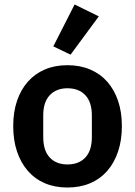

<svg xmlns="http://www.w3.org/2000/svg" viewBox="-20 -825 603 857"><path d="M281 12Q225 12 180.5 -7Q136 -26 104.5 -62Q73 -98 56 -148.5Q39 -199 39 -262Q39 -325 56 -375Q73 -425 104.5 -460.5Q136 -496 180.5 -515Q225 -534 281 -534Q337 -534 382 -515Q427 -496 458.5 -460.5Q490 -425 507 -375Q524 -325 524 -262Q524 -199 507 -148.5Q490 -98 458.5 -62Q427 -26 382 -7Q337 12 281 12ZM281 -91Q332 -91 361 -122Q390 -153 390 -213V-310Q390 -369 361 -400Q332 -431 281 -431Q231 -431 202 -400Q173 -369 173 -310V-213Q173 -153 202 -122Q231 -91 281 -91ZM295 -581 218 -618 313 -805 421 -752Z"/></svg>

Font: IBM Plex Sans Devanagari SemiBold
Style: Regular
Weight: 600
Designer: Mike Abbink, Paul van der Laan, Pieter van Rosmalen, Erin McLaughlin
Foundry: Bold Monday
Version: Version 1.1